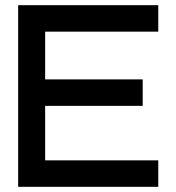

<svg xmlns="http://www.w3.org/2000/svg" viewBox="-20 -720 680 740"><path d="M530 -414V-312H154V-102H590V0H50V-700H590V-598H154V-414Z"/></svg>

Font: Edgecutting Lite Medium
Style: Medium
Weight: 500
Designer: RandomMaerks (Nguyen Gia Bao)
Version: Version 1.0